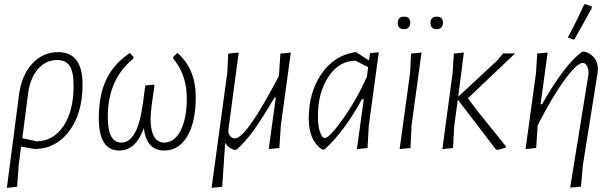

<svg xmlns="http://www.w3.org/2000/svg" viewBox="-20 -711 2941 921"><path d="M13 190 71 -255Q83 -349 134 -405Q185 -461 259 -461Q376 -461 376 -306Q376 -169 313 -83.5Q250 2 148 4L81 -8L70 79L62 185ZM115 -264 87 -48 157 -33Q237 -35 285 -107Q333 -179 333 -300Q333 -366 314.5 -394.5Q296 -423 253 -423Q200 -423 162.5 -380Q125 -337 115 -264Z M552 11Q454 11 454 -144Q454 -254 489.5 -329Q525 -404 603 -457L621 -437L619 -429Q497 -331 497 -149Q497 -27 562 -27Q640 -27 665 -212L677 -301L716 -305L721 -301L707 -203Q696 -119 711.5 -73Q727 -27 768 -27Q817 -27 846.5 -85Q876 -143 876 -239Q876 -353 811 -430V-438L831 -457Q919 -381 919 -245Q919 -126 878.5 -57.5Q838 11 768 11Q682 11 670 -97Q632 11 552 11Z M1076 -92Q1073 -73 1082.5 -60Q1092 -47 1107 -47Q1161 -47 1317 -345L1319 -360L1325 -454L1375 -459L1327 -108L1320 -1L1269 4L1303 -243H1297Q1232 -134 1193 -80.5Q1154 -27 1113 8H1102Q1073 -3 1060 -26L1046 185L995 190L1070 -360L1075 -454L1125 -459Z M1525 6Q1461 -36 1461 -143Q1461 -267 1521.5 -356Q1582 -445 1684 -461H1688L1750 -421L1755 -456L1797 -460L1749 -108L1743 -1L1692 4L1725 -235H1716Q1635 -85 1537 6ZM1505 -154Q1505 -106 1515 -77.5Q1525 -49 1538 -49Q1560 -49 1626 -142Q1692 -235 1740 -343L1746 -389L1685 -420Q1606 -419 1555.5 -343Q1505 -267 1505 -154Z M1919 -631Q1948 -631 1948 -602Q1948 -588 1940 -579.5Q1932 -571 1918 -571Q1888 -571 1888 -601Q1888 -631 1919 -631ZM2105 -602Q2105 -588 2097 -579.5Q2089 -571 2075 -571Q2045 -571 2045 -601Q2045 -631 2075 -631Q2105 -631 2105 -602ZM2002 -459 1954 -108 1949 -1 1897 4 1947 -360 1952 -454Z M2102 4 2151 -360 2157 -454 2205 -459 2178 -247 2362 -418 2394 -455H2451L2225 -240Q2248 -207 2278.5 -168.5Q2309 -130 2351.5 -78Q2394 -26 2407 -9L2406 -3Q2390 3 2365 8L2359 6L2176 -233L2159 -108L2153 -1Z M2782 -689 2789 -691 2818 -680 2819 -672Q2808 -652 2736 -523L2729 -521L2704 -532Q2743 -603 2782 -689ZM2607 -459 2573 -211H2580Q2690 -404 2773 -463H2784Q2813 -456 2831 -433Q2849 -410 2848 -377L2847 -364L2776 81L2767 184L2715 189L2802 -349L2803 -363Q2803 -383 2795 -396Q2787 -409 2775 -409Q2748 -409 2689.5 -329.5Q2631 -250 2559 -110V-108L2552 -1L2501 4L2551 -360L2557 -454Z"/></svg>

Font: Alegreya Sans Light
Style: Italic
Weight: 300
Italic angle: -7°
Designer: Juan Pablo del Peral
Foundry: Huerta Tipografica
Version: Version 2.007